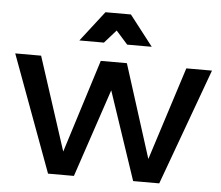

<svg xmlns="http://www.w3.org/2000/svg" viewBox="-53 -812 1004 872"><g transform="rotate(5 449.0 -376.5)"><path d="M1 -531H119L257 -106L391 -531H510L645 -106L781 -531H898L704 0H585L450 -402L315 0H197ZM393 -753H509L616 -615H504L417 -713H485L398 -615H286Z"/></g></svg>

Font: Alexandria
Style: Regular
Weight: 400
Designer: Mohamed Gaber
Foundry: Kief Type Foundry
Version: Version 5.100